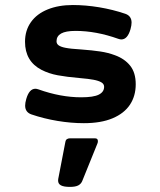

<svg xmlns="http://www.w3.org/2000/svg" viewBox="-20 -482 640 768"><path d="M105.5 -24.4Q80.6 -33.2 80.6 -59.6Q80.6 -70.8 85 -85.9Q96.7 -127 121.6 -127Q126.5 -127 133.8 -124.5Q222.7 -92.8 304.7 -92.8Q354 -92.8 375.2 -103.5Q396.5 -114.3 396.5 -134.8Q396.5 -146 385.5 -152.6Q374.5 -159.2 353.5 -163.1Q336.4 -166.5 297.4 -169.9Q246.6 -174.3 210.9 -180.9Q175.3 -187.5 146 -202.6Q80.1 -236.8 80.1 -314.9Q80.1 -360.4 103.8 -393.6Q127.4 -426.8 170.7 -444.3Q213.9 -461.9 271.5 -461.9Q322.3 -461.9 376.7 -452.9Q431.2 -443.8 481.4 -426.8Q506.3 -418 506.3 -391.6Q506.3 -380.9 502 -365.2Q490.2 -324.2 465.3 -324.2Q460.4 -324.2 453.1 -326.7Q364.3 -358.4 282.2 -358.4Q242.7 -358.4 224.4 -347.9Q206.1 -337.4 206.1 -316.9Q206.1 -306.6 214.8 -300.5Q223.6 -294.4 240.7 -291Q262.2 -286.6 304.2 -284.2Q349.6 -280.8 380.9 -276.1Q412.1 -271.5 439.5 -261.2Q478.5 -247.1 500.7 -219.2Q522.9 -191.4 522.9 -145Q522.9 -98.1 499.8 -63.2Q476.6 -28.3 430.2 -8.8Q383.8 10.7 315.4 10.7Q264.6 10.7 210.2 1.7Q155.8 -7.3 105.5 -24.4ZM371.6 82.5Q371.6 87.9 369.6 92.3L309.1 241.7Q304.2 253.9 292.7 259.8Q281.2 265.6 259.8 265.6Q235.4 265.6 223.9 259.5Q212.4 253.4 212.4 240.2Q212.4 236.3 212.9 233.9L241.7 84.5Q242.7 78.1 247.6 74.7Q252.4 71.3 259.3 71.3H359.9Q371.6 71.3 371.6 82.5Z"/></svg>

Font: Courier Prime Sans
Style: Bold
Weight: 700
Designer: Alan Dague-Greene
Foundry: Quote-Unquote Apps
Version: Version 3.020